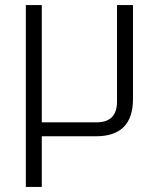

<svg xmlns="http://www.w3.org/2000/svg" viewBox="-20 -538 624 758"><path d="M82 200V-518H145V-55H361Q442 -55 442 -137V-518H505V-147Q505 0 359 0H145V200Z"/></svg>

Font: Oxanium ExtraLight Light
Style: Regular
Weight: 300
Version: Version 2.000